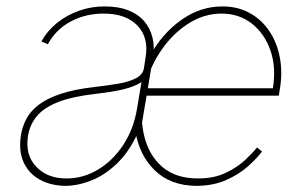

<svg xmlns="http://www.w3.org/2000/svg" viewBox="-20 -574 957 605"><path d="M599.6 11.7Q517.6 11.2 467.8 -37.1Q418 -85.4 406.2 -163.1L453.1 -399.4Q491.7 -469.2 552 -511.7Q612.3 -554.2 681.6 -553.7Q729 -553.7 766.1 -533.4Q803.2 -513.2 827.6 -477.5Q852.1 -441.9 861.3 -395.3Q870.6 -348.6 862.3 -295.9L858.4 -272.5H424.8L428.7 -295.9H839.8Q850.6 -361.3 832.3 -414.6Q814 -467.8 773.7 -499.5Q733.4 -531.2 677.7 -531.2Q621.6 -531.2 570.6 -497.8Q519.5 -464.4 482.4 -407Q445.3 -349.6 431.6 -277.3V-274.4Q419.9 -202.6 435.1 -142.8Q450.2 -83 492.4 -47.4Q534.7 -11.7 603.5 -11.7Q654.3 -11.7 691.2 -29.3Q728 -46.9 752.7 -70.1Q777.3 -93.3 790 -109.4L805.7 -96.7Q790.5 -76.2 762.5 -50.8Q734.4 -25.4 693.6 -7.1Q652.8 11.2 599.6 11.7ZM190.4 -11.7Q242.2 -11.7 288.8 -39.6Q335.4 -67.4 368.4 -117.4Q401.4 -167.5 412.1 -233.4L425.8 -315.4Q415 -308.1 399.9 -302.2Q384.8 -296.4 366.5 -292Q348.1 -287.6 326.9 -284.4Q305.7 -281.2 282.2 -278.3Q208 -270 163.3 -252.4Q118.7 -234.9 96.7 -208.7Q74.7 -182.6 68.4 -147.5Q58.6 -85.9 94.2 -48.6Q129.9 -11.2 190.4 -11.7ZM186.5 11.7Q141.6 11.2 106.9 -7.1Q72.3 -25.4 55.2 -61Q38.1 -96.7 45.9 -147.5Q50.3 -175.3 63.2 -199.7Q76.2 -224.1 102.1 -243.9Q127.9 -263.7 170.7 -278.1Q213.4 -292.5 277.3 -299.8Q315.4 -304.2 349.9 -309.8Q384.3 -315.4 407.2 -326.9Q430.2 -338.4 433.6 -359.4L438.5 -391.6Q449.7 -455.1 413.3 -493.2Q377 -531.2 306.6 -531.2Q249 -531.2 202.1 -505.9Q155.3 -480.5 130.9 -434.6L110.4 -443.4Q129.4 -477.5 160.2 -502.2Q190.9 -526.9 230 -540.5Q269 -554.2 311.5 -553.7Q353 -553.7 383.8 -541.7Q414.6 -529.8 433.8 -507.8Q453.1 -485.8 460.4 -456.1Q467.8 -426.3 461.9 -391.6L424.8 -170.9H420.9Q394 -105 354.7 -64.9Q315.4 -24.9 271.5 -6.8Q227.5 11.2 186.5 11.7Z"/></svg>

Font: Inter Tight Thin
Style: Italic
Weight: 250
Italic angle: -9.39999°
Designer: Rasmus Andersson
Foundry: rsms
Version: Version 3.004